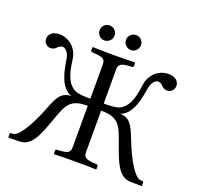

<svg xmlns="http://www.w3.org/2000/svg" viewBox="-136 -944 1128 1094"><g transform="rotate(20 427.5 -397.0)"><path d="M832 2 833 0V-19C833 -24 830 -27 826 -27H816C784 -27 732 -103 681 -236C657 -296 638 -343 576 -343C648 -368 664 -470 674 -533C678 -562 697 -590 717 -590C729 -590 741 -583 750 -572C758 -563 771 -559 783 -559C802 -559 823 -576 823 -601C823 -624 806 -651 759 -651C696 -651 648 -602 641 -544C633 -488 623 -413 570 -381C546 -366 501 -366 468 -366V-574C468 -602 483 -613 523 -616L549 -618C554 -618 557 -621 557 -626V-645L555 -647C506 -646 477 -645 427 -645C377 -645 350 -646 300 -647L298 -645V-626C298 -621 302 -618 306 -618L333 -616C372 -613 387 -604 387 -574V-366C353 -366 310 -366 286 -381C233 -413 223 -488 215 -544C208 -602 160 -651 97 -651C50 -651 33 -624 33 -601C33 -576 54 -559 73 -559C84 -559 98 -563 106 -572C115 -583 127 -590 139 -590C159 -590 178 -562 182 -533C192 -470 208 -368 280 -343C218 -343 199 -296 175 -236C124 -103 72 -27 40 -27H30C26 -27 23 -24 23 -19V0L24 2L90 1C162 0 190 -70 229 -180C265 -282 281 -323 387 -323V-71C387 -43 375 -32 333 -29L306 -27C302 -27 299 -24 299 -19V0L301 2C350 0 378 0 428 0C478 0 508 0 555 2L557 0V-19C557 -24 553 -27 549 -27L523 -29C483 -32 468 -41 468 -71V-323C575 -323 591 -282 627 -180C666 -70 694 0 766 1ZM463 -751C463 -726 484 -705 509 -705C534 -705 554 -726 554 -751C554 -776 534 -796 509 -796C484 -796 463 -776 463 -751ZM303 -751C303 -726 323 -705 348 -705C373 -705 394 -726 394 -751C394 -776 373 -796 348 -796C323 -796 303 -776 303 -751Z"/></g></svg>

Font: Linux Libertine O C
Style: Regular
Weight: 400
Designer: Philipp H. Poll
Foundry: Philipp H. Poll
Version: Version 4.0.3